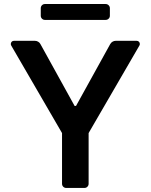

<svg xmlns="http://www.w3.org/2000/svg" viewBox="-20 -929 745 949"><path d="M286.6 -20.6V-271.3L35.5 -703.8Q33.4 -707.7 33.4 -711.6Q33.4 -718 37.8 -722.7Q42.3 -727.3 49 -727.3H152.3Q160.9 -727.3 168.3 -723Q175.8 -718.8 179.7 -711.3L348.7 -405.5H355.8L524.9 -711.3Q529.1 -718.8 536.4 -723Q543.7 -727.3 552.2 -727.3H655.5Q662.3 -727.3 666.7 -722.7Q671.2 -718 671.2 -711.6Q671.2 -707.7 669 -703.8L418 -271.3V-20.6Q418 -12.1 411.9 -6Q405.9 0 397.4 0H307.5Q298.7 0 292.6 -6Q286.6 -12.1 286.6 -20.6ZM502.1 -909.1H202.1Q193.5 -909.1 187.5 -903.1Q181.5 -897 181.5 -888.5V-851.2Q181.5 -842.7 187.5 -836.6Q193.5 -830.6 202.1 -830.6H502.1Q510.7 -830.6 516.9 -836.6Q523.1 -842.7 523.1 -851.2V-888.5Q523.1 -897 516.9 -903.1Q510.7 -909.1 502.1 -909.1Z"/></svg>

Font: DeltaSans SemiBold
Style: Regular
Weight: 600
Designer: Rasmus Andersson
Foundry: rsms
Version: Version 3.012